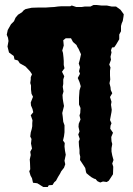

<svg xmlns="http://www.w3.org/2000/svg" viewBox="-20 -727 533 768"><path d="M112 4 108 -14 102 -25 97 -42 101 -50 100 -76 99 -89 103 -107 101 -120 108 -133 104 -153 106 -171 101 -181 103 -197 107 -211 109 -222V-234L110 -246L103 -266L113 -278L110 -291L104 -305L103 -317L112 -340L106 -352L104 -369V-385L101 -395L103 -409V-418L108 -430L100 -442L82 -461L59 -474L52 -485L38 -489L35 -503L16 -517L10 -541L14 -563L12 -576L7 -588L11 -607L24 -630L36 -642L42 -656L52 -668L68 -678L75 -686L83 -691L107 -696L138 -697H165L179 -698L197 -699L212 -701L226 -702H239H261L267 -705L285 -699H307L320 -701H342L354 -707H367L385 -705H407L426 -701H444L462 -688L475 -670L474 -661L471 -643L467 -634L464 -623V-602L457 -589V-570L444 -548L437 -538L428 -537L424 -526L426 -517L422 -500L424 -488L417 -469L422 -457L420 -444V-425L421 -409L418 -394L422 -378L423 -367L429 -354L420 -339L426 -320L424 -308L427 -288L426 -279L423 -263L420 -247L426 -234L422 -224L421 -212L432 -196L425 -179L426 -162L429 -151L426 -134V-121L429 -105L434 -87L429 -73L433 -60L432 -30L423 -16L415 -4L407 1L392 -1L381 3L370 -2L362 -11L357 -12L346 -18L338 -24L326 -34L324 -39L321 -55L314 -66L306 -78L300 -87L301 -100L298 -113V-128L296 -143L295 -161L299 -171L293 -189L298 -201L294 -220L295 -232L302 -249L298 -265L301 -275L302 -295L296 -309V-321V-337L298 -365L303 -382L298 -399L291 -415L300 -432L296 -442L300 -458L295 -473L299 -487L304 -510L294 -532L289 -540L286 -547L272 -559L264 -574H243L233 -566L235 -545L229 -525L232 -515L234 -497L235 -483V-467L238 -454L228 -440L237 -422L233 -409V-391L231 -380L234 -361L230 -347L231 -332L233 -319L236 -303L232 -287L229 -275L231 -260L233 -240L238 -226V-212V-198L236 -182L232 -165L239 -155L238 -141L240 -124L243 -108L238 -84L241 -70L236 -56L225 -42L220 -32L212 -19L204 -4L197 2L190 13L175 14L171 21H153L142 14L129 6Z"/></svg>

Font: Winky Rough
Style: Bold
Weight: 700
Designer: Simon Atzbach
Foundry: typofactur
Version: Version 1.206; ttfautohint (v1.8.4.7-5d5b)